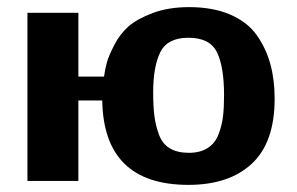

<svg xmlns="http://www.w3.org/2000/svg" viewBox="-20 -508 835 539"><path d="M57 0V-472H200V-293H272Q275 -314 280 -332.5Q285 -351 301 -382Q317 -413 341 -434Q365 -455 409 -471.5Q453 -488 511 -488Q578 -488 626.5 -467Q675 -446 701 -409Q727 -372 739 -328Q751 -284 751 -231Q751 -108 687 -48.5Q623 11 509 11Q271 11 267 -226H200V0ZM410 -249Q410 -209 413.5 -182Q417 -155 426.5 -129.5Q436 -104 457 -91.5Q478 -79 510 -79Q542 -79 563 -92.5Q584 -106 593.5 -131Q603 -156 606 -181Q609 -206 609 -240Q609 -321 589 -361.5Q569 -402 509 -402Q450 -402 430 -361.5Q410 -321 410 -249Z"/></svg>

Font: Coval
Style: Heavy
Weight: 900
Foundry: Context Ltd
Version: Version 001.000